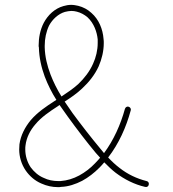

<svg xmlns="http://www.w3.org/2000/svg" viewBox="-20 -772 712 790"><path d="M389 -82C396 -89 403 -97 409 -104C424 -89 439 -74 456 -61C492 -34 533 -13 577 -3C584 -1 591 -5 592 -12C594 -19 590 -26 583 -27C543 -37 505 -55 472 -81C455 -94 440 -108 425 -124C469 -181 499 -248 518 -318C520 -324 516 -331 509 -333C503 -335 496 -331 494 -324C476 -259 448 -196 408 -142L394 -159C354 -207 316 -256 279 -306C268 -322 257 -338 246 -354C271 -370 296 -387 318 -408C346 -434 370 -464 386 -499C399 -529 407 -562 407 -595C407 -600 407 -606 406 -612C403 -652 387 -692 356 -719C341 -733 322 -743 302 -748C293 -750 283 -752 273 -752C262 -752 251 -750 241 -747C205 -737 177 -710 160 -678C145 -649 139 -616 139 -584C139 -582 139 -580 140 -577C141 -535 150 -495 164 -457C177 -423 193 -391 212 -361L204 -356C170 -334 134 -310 106 -277C83 -249 65 -215 60 -178C60 -171 59 -164 59 -157C59 -127 68 -96 86 -70C102 -47 124 -28 150 -17C172 -7 195 -2 219 -2C223 -2 227 -2 231 -3C261 -4 291 -14 318 -28C344 -42 368 -61 389 -82ZM225 -340C236 -324 248 -307 259 -292C296 -241 334 -191 374 -143L392 -123C385 -115 378 -107 371 -100C352 -80 330 -63 306 -50C282 -37 256 -29 229 -27C226 -27 223 -27 219 -27C199 -27 178 -31 160 -40C138 -49 120 -65 106 -84C92 -105 84 -131 84 -157C84 -163 84 -169 85 -174C89 -206 104 -236 126 -261C150 -290 184 -313 218 -335ZM233 -375C215 -404 200 -434 188 -465C174 -502 165 -539 164 -577C164 -580 164 -582 164 -584C164 -613 170 -642 182 -667C196 -693 220 -715 247 -723C256 -725 265 -727 273 -727C281 -727 289 -726 296 -724C312 -720 327 -712 340 -701C367 -676 379 -640 382 -610C382 -605 382 -600 382 -595C382 -566 375 -536 363 -510C349 -478 327 -450 302 -426C281 -407 257 -391 233 -375Z"/></svg>

Font: LS
Style: Light
Weight: 300
Designer: BSozoo
Foundry: BSozoo
Version: Version 001.000